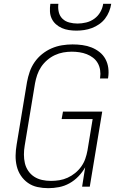

<svg xmlns="http://www.w3.org/2000/svg" viewBox="-20 -975 640 1003"><path d="M232 8Q203 8 175.5 2Q148 -4 126 -19.5Q104 -35 89 -57.5Q74 -80 67.5 -107Q61 -134 61.5 -162.5Q62 -191 67 -220L121 -546Q126 -573 135 -599.5Q144 -626 160.5 -650Q177 -674 200 -692.5Q223 -711 249.5 -722.5Q276 -734 304 -738.5Q332 -743 359 -743Q385 -743 410.5 -739.5Q436 -736 458.5 -727Q481 -718 500 -703Q519 -688 530.5 -667Q542 -646 545.5 -621Q549 -596 545 -570L544 -565H502L503 -569Q506 -589 503 -609Q500 -629 490.5 -645.5Q481 -662 466 -673.5Q451 -685 433 -692Q415 -699 395 -702Q375 -705 355 -705Q333 -705 310.5 -701Q288 -697 266.5 -687Q245 -677 226.5 -661Q208 -645 195 -625.5Q182 -606 174.5 -584Q167 -562 163 -540L109 -214Q105 -191 105 -167.5Q105 -144 110 -122.5Q115 -101 127.5 -82.5Q140 -64 158.5 -52Q177 -40 199.5 -35Q222 -30 246 -30Q268 -30 290 -33.5Q312 -37 333 -46.5Q354 -56 372.5 -71Q391 -86 404.5 -105Q418 -124 425.5 -145.5Q433 -167 437 -189L464 -353H302L309 -392H514L449 0H409L425 -101Q411 -76 390 -54Q369 -32 343 -17.5Q317 -3 288.5 2.5Q260 8 232 8ZM379 -815Q359 -815 339.5 -818Q320 -821 303 -828.5Q286 -836 272 -848.5Q258 -861 250 -878Q242 -895 241 -915Q240 -935 243 -955H285Q282 -933 287 -912Q292 -891 306.5 -877Q321 -863 342 -857.5Q363 -852 385 -852Q407 -852 430 -857.5Q453 -863 472.5 -877Q492 -891 504 -912Q516 -933 519 -955H561Q558 -935 550 -915Q542 -895 529 -878Q516 -861 498 -848.5Q480 -836 460 -828.5Q440 -821 419.5 -818Q399 -815 379 -815Z"/></svg>

Font: Iosevka XLt Ex Obl
Style: Regular
Weight: 200
Width: 7
Italic angle: -9°
Monospace: yes
Designer: Belleve Invis
Foundry: Belleve Invis
Version: Version 32.5.0; ttfautohint (v1.8.4)